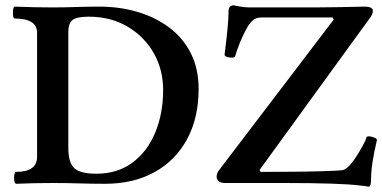

<svg xmlns="http://www.w3.org/2000/svg" viewBox="-20 -691 1443 725"><path d="M41 3Q36 3 34 -8Q32 -19 34 -30.5Q36 -42 41 -42Q120 -42 120 -99V-567Q120 -621 36 -621Q31 -621 29.5 -632Q28 -643 29.5 -654.5Q31 -666 36 -666Q108 -663 179 -663Q223 -663 267 -664.5Q311 -666 355 -666Q432 -666 499.5 -646Q567 -626 619 -587Q671 -548 700.5 -490Q730 -432 730 -355Q730 -246 686.5 -165.5Q643 -85 563.5 -41Q484 3 377 3Q328 3 278.5 1.5Q229 0 179 0Q110 0 41 3ZM344 -35Q423 -35 479.5 -76.5Q536 -118 566 -190Q596 -262 596 -352Q596 -428 560.5 -490.5Q525 -553 461.5 -590.5Q398 -628 315 -628Q271 -628 254.5 -616Q238 -604 238 -571V-133Q238 -77 260.5 -56Q283 -35 344 -35ZM1373 14Q1367 13 1357.5 11.5Q1348 10 1335 9Q1304 5 1232.5 2.5Q1161 0 1051 0H832Q798 0 798 -24Q798 -36 806 -47L1240 -617L1236 -625H967Q949 -625 938.5 -617Q928 -609 920 -598Q913 -587 904 -569.5Q895 -552 885 -528Q872 -494 868 -479Q867 -474 857 -473.5Q847 -473 837.5 -476Q828 -479 828 -485Q843 -601 843 -648Q843 -671 863 -671Q874 -668 891.5 -665.5Q909 -663 922 -663H1170Q1217 -663 1263.5 -664Q1310 -665 1356 -666Q1388 -666 1388 -650Q1388 -637 1376 -622L960 -49L964 -42Q1027 -42 1087 -42.5Q1147 -43 1195.5 -44.5Q1244 -46 1271 -48Q1297 -50 1339 -122Q1349 -139 1355.5 -152Q1362 -165 1364 -173Q1366 -177 1376 -176Q1386 -175 1395.5 -170.5Q1405 -166 1403 -161Q1393 -119 1387 -81Q1381 -43 1381 -9Q1381 11 1373 14Z"/></svg>

Font: Junicode
Style: Bold
Weight: 700
Designer: Peter S. Baker
Version: Version 2.100; ttfautohint (v1.8.4)